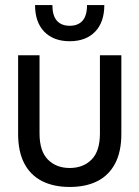

<svg xmlns="http://www.w3.org/2000/svg" viewBox="-20 -730 553 762"><path d="M256.7 12Q192.9 12 146.9 -11.3Q100.9 -34.7 76.4 -81.5Q51.9 -128.3 51.9 -198.5V-510.7H136.9V-200.4Q136.9 -130.1 170.1 -96.7Q203.3 -63.3 256.7 -63.3Q310.2 -63.3 343.4 -96.7Q376.6 -130.1 376.6 -200.4V-510.7H461.6V-198.5Q461.6 -128.3 437.1 -81.5Q412.6 -34.7 366.9 -11.3Q321.2 12 256.7 12ZM256.7 -566.4Q192.4 -566.4 155.7 -604.2Q119.1 -642 119.1 -710H187.9Q187.9 -668.3 205.6 -648Q223.4 -627.7 256.7 -627.7Q289.9 -627.7 307.7 -647.9Q325.4 -668.2 325.4 -710H394Q394 -642 357.5 -604.2Q320.9 -566.4 256.7 -566.4Z"/></svg>

Font: TikTok Sans Light
Style: Regular
Weight: 300
Version: Version 4.000